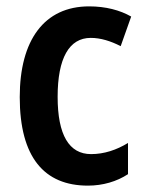

<svg xmlns="http://www.w3.org/2000/svg" viewBox="-20 -573 457 603"><path d="M256 10C303 10 347 -3 382 -26V-124C346 -102 307 -89 266 -89C197 -89 161 -149 161 -269C161 -390 197 -454 265 -454C296 -454 328 -444 359 -428L392 -521C357 -541 312 -553 260 -553C119 -553 42 -447 42 -268C42 -79 119 10 256 10Z"/></svg>

Font: Noto Sans Lao Condensed SemiBold
Style: Regular
Weight: 600
Width: 3
Designer: Monotype Design Team
Foundry: Monotype Imaging Inc.
Version: Version 2.003